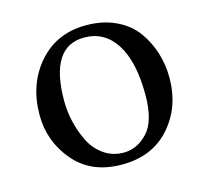

<svg xmlns="http://www.w3.org/2000/svg" viewBox="-86 -650 775 743"><g transform="rotate(-15 301.0 -278.5)"><path d="M579 -278Q579 -160 508 -80Q437 0 316 0Q193 0 124.5 -81Q56 -162 56 -267Q56 -391 128.5 -474Q201 -557 319 -557Q387 -557 439 -532Q491 -507 520.5 -465.5Q550 -424 564.5 -376.5Q579 -329 579 -278ZM300 -513Q162 -513 162 -295Q162 -256 171 -215Q180 -174 199 -134Q218 -94 253 -68.5Q288 -43 334 -43Q388 -43 430 -88Q472 -133 472 -238Q472 -371 426.5 -442Q381 -513 300 -513Z"/></g></svg>

Font: Indiction Unicode
Style: Normal
Weight: 500
Version: Version 1.1